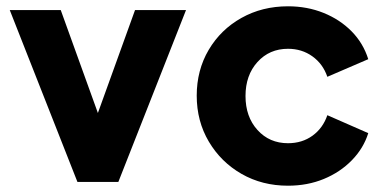

<svg xmlns="http://www.w3.org/2000/svg" viewBox="-20 -578 1223 610"><path d="M226 0H356L571 -546H409L291 -219L173 -546H11Z M895 12Q957 12 1009 -9.5Q1061 -31 1098 -69Q1135 -107 1150 -155L1020 -212Q1006 -171 973 -147Q940 -123 895 -123Q836 -123 798 -165Q760 -207 760 -273Q760 -339 798 -381Q836 -423 895 -423Q939 -423 972.5 -399Q1006 -375 1020 -334L1150 -390Q1134 -441 1097 -478.5Q1060 -516 1008 -537Q956 -558 895 -558Q813 -558 747 -521Q681 -484 643 -419.5Q605 -355 605 -274Q605 -193 643.5 -128Q682 -63 747.5 -25.5Q813 12 895 12Z"/></svg>

Font: Plus Jakarta Sans ExtraBold
Style: Regular
Weight: 800
Designer: Gumpita Rahayu
Foundry: Tokotype
Version: Version 2.004; ttfautohint (v1.8.3)